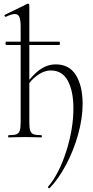

<svg xmlns="http://www.w3.org/2000/svg" viewBox="-20 -745 505 1041"><path d="M428 -181Q428 -104 403.5 -16Q379 72 337.5 149.5Q296 227 249 275L247 276Q244 276 241.5 272.5Q239 269 241 267Q301 196 339.5 74.5Q378 -47 378 -157Q378 -250 348 -306.5Q318 -363 255 -363Q226 -363 195.5 -345Q165 -327 139 -295V-81Q139 -51 144 -36.5Q149 -22 162.5 -17Q176 -12 205 -12Q207 -12 207 -6Q207 0 205 0Q182 0 168 -1L116 -2L63 -1Q50 0 27 0Q24 0 24 -6Q24 -12 27 -12Q56 -12 69 -17Q82 -22 87 -36.5Q92 -51 92 -81V-501H14Q10 -501 10 -510Q10 -519 14 -519H92V-600Q92 -637 85 -653Q78 -669 60 -669Q43 -669 12 -654H10Q6 -654 4.5 -659Q3 -664 7 -665L130 -725H132Q135 -725 137 -722.5Q139 -720 139 -718V-519H301Q305 -519 305 -510Q305 -501 301 -501H139V-312Q175 -356 209.5 -376Q244 -396 282 -396Q356 -396 392 -337Q428 -278 428 -181Z"/></svg>

Font: Cormorant Garamond Light
Style: Regular
Weight: 300
Designer: Christian Thalmann (Catharsis Fonts)
Version: Version 3.000